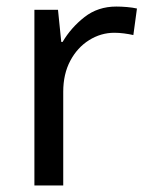

<svg xmlns="http://www.w3.org/2000/svg" viewBox="-20 -566 453 586"><path d="M335 -546Q350 -546 367.5 -544.5Q385 -543 398 -540L387 -459Q374 -462 358.5 -464Q343 -466 329 -466Q288 -466 252 -443.5Q216 -421 194.5 -380.5Q173 -340 173 -286V0H85V-536H157L167 -438H171Q197 -482 238 -514Q279 -546 335 -546Z"/></svg>

Font: Noto Sans Old South Arabian
Style: Regular
Weight: 400
Designer: Monotype Design Team
Foundry: Monotype Imaging Inc.
Version: Version 2.001; ttfautohint (v1.8.4.7-5d5b)